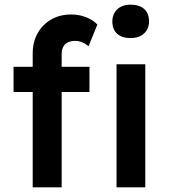

<svg xmlns="http://www.w3.org/2000/svg" viewBox="-20 -802 726 822"><path d="M120 -574Q120 -622 141 -659.5Q162 -697 199 -718.5Q236 -740 285 -740Q319 -740 348 -728.5Q377 -717 397 -697L359 -604Q346 -615 331.5 -621Q317 -627 304 -627Q284 -627 270.5 -620.5Q257 -614 250.5 -601Q244 -588 244 -570V0H182Q164 0 148.5 0Q133 0 120 0ZM38 -408V-516H363V-408ZM479 0V-527H602V0ZM461 -710Q461 -742 482 -762Q503 -782 539 -782Q577 -782 597.5 -763.5Q618 -745 618 -710Q618 -679 597 -659Q576 -639 539 -639Q502 -639 481.5 -657.5Q461 -676 461 -710Z"/></svg>

Font: Mach Medium
Style: Regular
Weight: 500
Version: Version 1.002